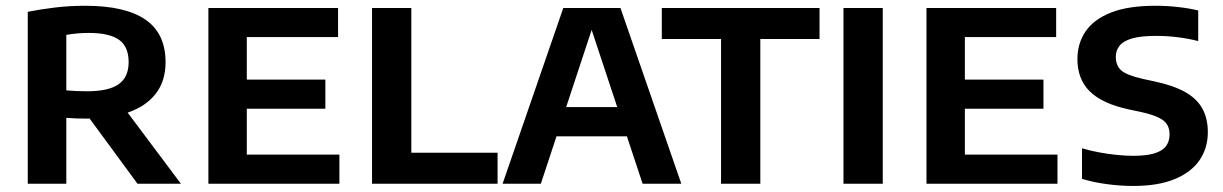

<svg xmlns="http://www.w3.org/2000/svg" viewBox="-20 -622 4140 650"><path d="M74 0V-582Q116 -590.5 166 -596.5Q216 -602.5 268.5 -602.5Q404.5 -602.5 472.5 -555.5Q540.5 -508.5 540.5 -411.5Q540.5 -348.5 508.2 -306Q476 -263.5 416 -242Q356 -220.5 273.5 -220.5Q255.5 -220.5 238.5 -221Q221.5 -221.5 204.5 -223V0ZM445.5 0 243.5 -275H386.5L592.5 0ZM274 -313Q348 -313 381.8 -337Q415.5 -361 415.5 -411.5Q415.5 -464 383 -487.2Q350.5 -510.5 281 -510.5Q259.5 -510.5 241 -508.8Q222.5 -507 204.5 -504V-316Q224.5 -314.5 239 -313.8Q253.5 -313 274 -313Z M685.5 0V-595H1124.5V-496.5H815.5V-98.5H1129V0ZM764.5 -254V-352.5H1081.5V-254Z M1239.5 0V-595H1372.5V-105H1664.5V0Z M1681.5 0 1887 -595H2080.5L2286.5 0H2155.5L1976 -542H1990L1811 0ZM1821 -160.5 1849.5 -259.5H2117.5L2146 -160.5Z M2421 0V-490H2220.5V-595H2754.5V-490H2554V0Z M2835.5 0V-595H2968.5V0Z M3116.5 0V-595H3555.5V-496.5H3246.5V-98.5H3560V0ZM3195.5 -254V-352.5H3512.5V-254Z M3817 7.5Q3771.5 7.5 3726 1.2Q3680.5 -5 3643 -16.5V-120Q3671.5 -111.5 3701.8 -106Q3732 -100.5 3761.5 -97.5Q3791 -94.5 3816 -94.5Q3861.5 -94.5 3888.8 -103Q3916 -111.5 3927.8 -127.8Q3939.5 -144 3939.5 -167Q3939.5 -186.5 3931.2 -200.2Q3923 -214 3901.8 -224.2Q3880.5 -234.5 3842 -243L3802 -251.5Q3711.5 -271 3669.5 -312.5Q3627.5 -354 3627.5 -422Q3627.5 -475 3655.2 -515.8Q3683 -556.5 3741.2 -579.5Q3799.5 -602.5 3891.5 -602.5Q3930 -602.5 3968 -598.2Q4006 -594 4036.5 -586.5V-483Q4003 -491.5 3967 -496Q3931 -500.5 3894.5 -500.5Q3842 -500.5 3812.2 -491.8Q3782.5 -483 3770 -467Q3757.5 -451 3757.5 -429.5Q3757.5 -400.5 3775.5 -384Q3793.5 -367.5 3848.5 -355L3888 -346.5Q3951.5 -333 3991.5 -310.8Q4031.5 -288.5 4050.2 -255Q4069 -221.5 4069 -174.5Q4069 -120.5 4040.8 -79.5Q4012.5 -38.5 3956.5 -15.5Q3900.5 7.5 3817 7.5Z"/></svg>

Font: Encode Sans SC Condensed Thin SemiBold
Style: Regular
Weight: 600
Version: Version 3.002